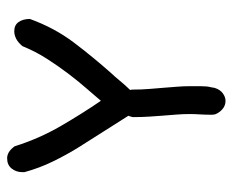

<svg xmlns="http://www.w3.org/2000/svg" viewBox="-78 -565 668 552"><g transform="rotate(-90 256.0 -289.0)"><path d="M195.3 -241.2Q197.3 -250 199.2 -253.9L109.4 -395.5Q86.9 -431.6 67.9 -470.7Q48.8 -509.8 37.1 -552.7V-559.6Q37.1 -576.2 47.4 -589.4Q57.6 -602.5 77.1 -602.5Q95.7 -602.5 111.3 -581.1Q133.8 -509.8 169.9 -447.8Q206.1 -385.7 242.2 -333Q257.8 -351.6 278.3 -375Q298.8 -398.4 320.3 -426.8Q341.8 -455.1 362.8 -487.8Q383.8 -520.5 399.4 -558.6Q410.2 -571.3 420.9 -576.7Q431.6 -582 442.4 -582Q460 -582 468.8 -569.3Q477.5 -556.6 477.5 -537.1Q452.1 -466.8 409.7 -410.6Q367.2 -354.5 320.3 -301.8Q312.5 -293.9 299.3 -277.8Q286.1 -261.7 273.4 -249L274.4 -243.2Q274.4 -214.8 276.4 -192.4Q278.3 -169.9 279.8 -150.9Q281.2 -131.8 282.7 -113.8Q284.2 -95.7 284.2 -77.1Q284.2 -64.5 284.2 -45.9Q284.2 -27.3 281.2 -16.6L279.3 -5.9Q274.4 9.8 263.7 17.6Q252.9 25.4 242.2 25.4Q228.5 25.4 218.3 16.6Q208 7.8 203.1 -4.9L202.1 -13.7Q202.1 -33.2 203.1 -47.9Q204.1 -62.5 204.1 -78.1Q204.1 -97.7 202.6 -115.7Q201.2 -133.8 199.7 -152.3Q198.2 -170.9 196.8 -192.4Q195.3 -213.9 195.3 -241.2Z"/></g></svg>

Font: Single Day
Style: Regular
Weight: 400
Designer: DXKorea
Foundry: DXKorea
Version: Version 1.00